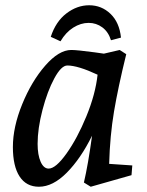

<svg xmlns="http://www.w3.org/2000/svg" viewBox="-20 -699 560 730"><path d="M29 -140Q29 -216 64.5 -303Q100 -390 152 -449.5Q204 -509 251 -509Q273 -509 340 -500L375 -495L435 -509L460 -493Q429 -367 413.5 -275Q398 -183 395 -76L483 -70L480 -33L325 11L299 -5Q315 -73 330 -183Q287 -96 234 -42.5Q181 11 128 11Q80 11 54.5 -28Q29 -67 29 -140ZM165 -58Q192 -58 233 -115.5Q274 -173 308.5 -257Q343 -341 351 -415Q276 -450 236 -450Q213 -450 186.5 -401Q160 -352 141.5 -281Q123 -210 123 -152Q123 -110 134.5 -84Q146 -58 165 -58ZM319 -679Q366 -679 400 -646.5Q434 -614 440 -556L402 -546Q392 -578 369 -595Q346 -612 317 -612Q287 -612 258.5 -594Q230 -576 210 -542L173 -559Q192 -617 232.5 -648Q273 -679 319 -679Z"/></svg>

Font: Andada Pro Medium
Style: Italic
Weight: 500
Italic angle: -7°
Designer: Carolina Giovagnoli
Foundry: Huerta Tipografica
Version: Version 3.005; ttfautohint (v1.8.4)